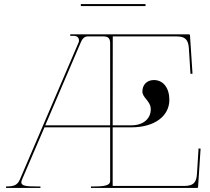

<svg xmlns="http://www.w3.org/2000/svg" viewBox="-20 -930 1040 950"><path d="M700 -900V-910H380V-900ZM204 -310 378.5 -717.5C384 -730.5 393 -750 414.5 -750H490C516 -750 525 -740.5 525 -715V-310ZM327.5 -760V-752.5H346.5C364 -752.5 371 -740.5 371 -729.5C371 -726 370 -723 369 -720L79.5 -44.5C68 -18 55.5 -7.5 12.5 -7.5H10V0H180V-7.5H160C111 -7.5 85.5 -10 85.5 -28C85.5 -32 86.5 -36 89 -41.5L200 -300H525V-35.5C525 -21 518.5 -7.5 450 -7.5H430V0H955C956.5 0 960 -1 960 -4.5L972.5 -194.5L962.5 -195.5L954.5 -68.5C951.5 -26 936.5 -10 891 -10H537.5V-300H631C743 -300 818 -354.5 818 -436C818 -495 787.5 -534 741.5 -534C707.5 -534 684.5 -511 684.5 -477C684.5 -446 726 -430 726 -389.5C726 -342 688 -310 631 -310H537.5L538 -750H851C895 -750 911.5 -735.5 914.5 -691.5L922.5 -564.5L932.5 -565.5L920 -755.5C920 -757 918.5 -760 915 -760Z"/></svg>

Font: ZnikomitNo24
Style: Regular
Weight: 500
Designer: gluk
Foundry: gluk
Version: Version 0.55